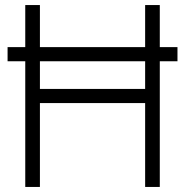

<svg xmlns="http://www.w3.org/2000/svg" viewBox="-20 -740 732 760"><path d="M138 0V-332H554.5V0H612.5V-497.5H682.5V-553.5H612.5V-720H554.5V-553.5H138V-720H80V-553.5H10V-497.5H80V0ZM138 -497.5H554.5V-388H138Z"/></svg>

Font: Vela Sans Light
Style: Regular
Weight: 300
Designer: Principal design: Mikhail Sharanda - project Manrope.
Design modification: Ravid Balaliev
Foundry: Mikhail Sharanda
Version: Version 1.001